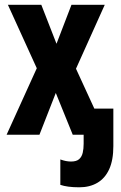

<svg xmlns="http://www.w3.org/2000/svg" viewBox="-20 -567 508 808"><path d="M314 221.2Q287.6 221.2 267.8 218.5Q248 215.8 233.9 210.9V104Q246.1 108.4 257.1 110.6Q268.1 112.8 278.8 112.8Q301.8 112.8 313 102.8Q324.2 92.8 328.1 75.9Q332 59.1 332 38.1V0H286.1L214.8 -175.8L146 0H7.8L134.8 -279.8L13.2 -546.9H153.8L217.8 -382.8L280.8 -546.9H420.9L299.8 -277.8L377 -109.9H457V47.9Q457 106.9 439.5 145.3Q421.9 183.6 389.6 202.4Q357.4 221.2 314 221.2Z"/></svg>

Font: Open Sans Condensed
Style: Regular
Weight: 400
Width: 3
Designer: Monotype Design Team
Foundry: Monotype Imaging Inc.
Version: Version 3.000